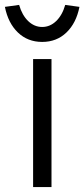

<svg xmlns="http://www.w3.org/2000/svg" viewBox="-62 -763 344 783"><path d="M73 0V-522H148V0ZM110 -592Q51 -592 11 -630.5Q-29 -669 -42 -735L16 -743Q28 -701 53 -677Q78 -653 110 -653Q142 -653 167 -677Q192 -701 204 -743L262 -735Q249 -669 209 -630.5Q169 -592 110 -592Z"/></svg>

Font: Lexend Deca Light
Style: Regular
Weight: 300
Designer: Bonnie Shaver-Troup, Thomas Jockin
Foundry: Lexend
Version: Version 1.008; ttfautohint (v1.8.4.7-5d5b)